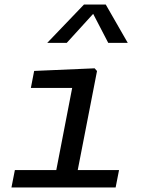

<svg xmlns="http://www.w3.org/2000/svg" viewBox="-20 -826 660 846"><path d="M30.5 0H489.5L504.5 -76.5H322.5L407.5 -513L397 -525L130.5 -513.5L116 -438.5H298L228 -76.5H45.5ZM188 -637H274L390.5 -765L457 -637H543L446 -806H350Z"/></svg>

Font: Monaspace Neon
Style: Italic
Weight: 400
Italic angle: -11°
Designer: Riley Cran & the Lettermatic Team
Foundry: Lettermatic
Version: Version 1.200 (Monaspace Neon)